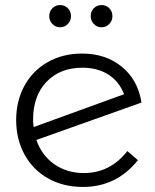

<svg xmlns="http://www.w3.org/2000/svg" viewBox="-20 -738 615 760"><path d="M261 -674Q261 -656 248.5 -643Q236 -630 218 -630Q200 -630 187.5 -643Q175 -656 175 -674Q175 -693 187.5 -705.5Q200 -718 218 -718Q236 -718 248.5 -705.5Q261 -693 261 -674ZM425 -674Q425 -656 412.5 -643Q400 -630 382 -630Q364 -630 351.5 -643Q339 -656 339 -674Q339 -693 351.5 -705.5Q364 -718 382 -718Q400 -718 412.5 -705.5Q425 -693 425 -674ZM484 -140 526 -104Q441 2 308 2Q231 2 171 -31.5Q111 -65 77.5 -125.5Q44 -186 44 -263Q44 -339 77 -399Q110 -459 169.5 -492.5Q229 -526 305 -526Q398 -526 462 -474Q526 -422 540 -332L124 -184Q145 -123 195 -88Q245 -53 312 -53Q416 -53 484 -140ZM111 -265Q111 -255 113 -235L471 -365Q451 -417 408 -443.5Q365 -470 306 -470Q218 -470 164.5 -414.5Q111 -359 111 -265Z"/></svg>

Font: TypoPRO Montserrat Alternates
Style: Regular
Weight: 300
Designer: Julieta Ulanovsky
Foundry: Julieta Ulanovsky
Version: Version 6.001